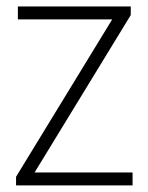

<svg xmlns="http://www.w3.org/2000/svg" viewBox="-20 -560 446 580"><path d="M28.5 0V-26L319 -501.5H34V-540.5H375V-514.5L84.5 -39H380.5V0Z"/></svg>

Font: Encode Sans Semi Condensed ExtraLight
Style: Regular
Weight: 200
Width: 4
Designer: Multiple Designers
Foundry: Impallari Type
Version: Version 3.000; ttfautohint (v1.8.3) -l 8 -r 50 -G 200 -x 14 